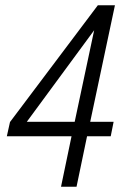

<svg xmlns="http://www.w3.org/2000/svg" viewBox="-20 -710 474 730"><path d="M323 -247H412L401 -192H311L271 0H212L252 -192H6L18 -246L352 -690H417ZM338 -595 82 -247H264Z"/></svg>

Font: Decalotype Light Italic
Style: Regular
Weight: 300
Italic angle: -12°
Designer: Alfredo Marco Pradil
Foundry: Alfredo Marco Pradil
Version: Version 1.0